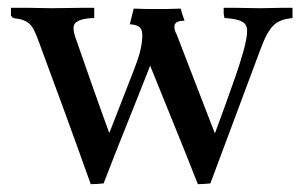

<svg xmlns="http://www.w3.org/2000/svg" viewBox="-20 -460 771 491"><path d="M728 -440H700C682 -440 665 -439 644 -439C623 -439 603 -440 582 -440H552V-425L554 -414C597 -411 612 -403 612 -381C612 -354 596 -306 583 -267C565 -216 547 -165 530 -120H529L431 -374C427 -380 426 -387 426 -391C426 -401 432 -407 452 -407C448 -417 445 -428 442 -438C428 -438 421 -437 408 -437H354C343 -437 332 -438 322 -438L312 -398C338 -396 344 -388 344 -368C343 -338 335 -314 322 -280L260 -121H259C230 -200 202 -281 174 -361C170 -371 168 -382 168 -389C168 -403 182 -413 221 -414V-440H187C162 -440 141 -439 113 -439C93 -439 73 -440 53 -440H8V-420C10 -418 12 -416 13 -414C56 -409 63 -397 79 -354C124 -233 169 -110 212 11C223 11 234 10 245 9C284 -93 325 -192 364 -292C405 -190 446 -91 486 11C496 11 508 10 518 9L645 -331C669 -396 685 -409 728 -414Z"/></svg>

Font: Sibila
Style: Regular
Weight: 400
Designer: Stefan Peev
Foundry: Context Ltd
Version: Version 1.000